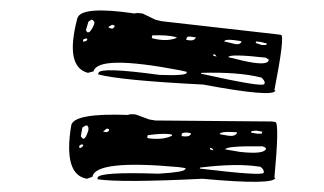

<svg xmlns="http://www.w3.org/2000/svg" viewBox="-20 -532 624 370"><path d="M510.7 -296.9Q518.6 -294.9 508.8 -189.5H510.7Q508.8 -174.8 370.1 -187.5Q212.9 -179.7 168 -186.5V-189.5Q169.9 -201.2 285.2 -197.3Q335.9 -200.2 336.9 -206.1L337.9 -208L324.2 -210Q164.1 -224.6 158.2 -191.4L147.5 -187.5Q101.6 -195.3 117.2 -290Q121.1 -314.5 227.5 -310.5Q227.5 -312.5 241.2 -311.5L267.6 -301.8L279.3 -299.8L503.9 -297.9ZM464.8 -279.3 463.9 -276.4 475.6 -274.4H484.4L485.4 -278.3L473.6 -280.3ZM403.3 -273.4 419.9 -270.5Q432.6 -268.6 436.5 -275.4V-277.3H433.6Q404.3 -279.3 403.3 -273.4ZM330.1 -273.4V-269.5H332Q344.7 -267.6 347.7 -273.4V-275.4L341.8 -276.4Q331.1 -277.3 330.1 -273.4ZM414.1 -244.1 442.4 -239.3Q486.3 -234.4 492.2 -244.1V-247.1L486.3 -250Q415 -251 414.1 -244.1ZM264.6 -271.5 263.7 -266.6 265.6 -265.6Q293.9 -261.7 311.5 -270.5V-272.5L307.6 -273.4Q293 -275.4 264.6 -271.5ZM138.7 -286.1 135.7 -269.5 138.7 -265.6 140.6 -264.6Q145.5 -264.6 150.4 -281.2V-286.1L148.4 -290H144.5ZM179.7 -279.3 178.7 -278.3 185.5 -277.3 189.5 -279.3 190.4 -283.2 185.5 -284.2ZM384.8 -247.1V-244.1L391.6 -242.2L388.7 -246.1ZM365.2 -207H366.2Q487.3 -192.4 488.3 -199.2V-201.2Q488.3 -206.1 481.4 -210.9H479.5Q435.5 -217.8 365.2 -209ZM132.8 -251V-247.1H135.7L139.6 -250L140.6 -252.9L136.7 -253.9ZM521.5 -464.8Q529.3 -462.9 508.8 -358.4L510.7 -357.4Q506.8 -343.8 371.1 -369.1Q212.9 -377 168.9 -388.7L169.9 -391.6Q172.9 -403.3 287.1 -387.7Q337.9 -385.7 339.8 -391.6V-393.6L327.1 -396.5Q168.9 -426.8 160.2 -394.5L149.4 -391.6Q104.5 -403.3 128.9 -496.1Q134.8 -521.5 240.2 -505.9Q241.2 -507.8 254.9 -505.9L279.3 -494.1L291 -491.2L514.6 -465.8ZM473.6 -452.1 472.7 -449.2 484.4 -445.3H493.2L494.1 -448.2L482.4 -451.2ZM412.1 -452.1 428.7 -448.2Q441.4 -444.3 445.3 -451.2V-452.1L442.4 -453.1Q413.1 -458 412.1 -452.1ZM339.8 -459 338.9 -455.1H339.8Q352.5 -452.1 356.4 -458L357.4 -460L350.6 -460.9Q340.8 -462.9 339.8 -459ZM419.9 -421.9 448.2 -415Q491.2 -405.3 497.1 -414.1L498 -417L492.2 -420.9Q421.9 -428.7 419.9 -421.9ZM273.4 -463.9 272.5 -459 274.4 -458Q301.8 -451.2 320.3 -459V-460L317.4 -460.9Q302.7 -464.8 273.4 -463.9ZM150.4 -490.2 145.5 -473.6 148.4 -469.7H149.4Q154.3 -468.8 161.1 -484.4L162.1 -489.3L159.2 -493.2L156.2 -494.1ZM189.5 -480.5V-478.5L196.3 -476.6L200.2 -479.5L201.2 -482.4L196.3 -484.4ZM391.6 -427.7 390.6 -424.8 397.5 -422.9 394.5 -426.8ZM367.2 -389.6H369.1Q487.3 -363.3 489.3 -370.1L490.2 -372.1Q490.2 -377 483.4 -382.8H482.4Q439.5 -393.6 368.2 -391.6ZM140.6 -456.1 139.6 -452.1H143.6L147.5 -454.1L148.4 -457L145.5 -458Z"/></svg>

Font: Love Ya Like A Sister
Style: Regular
Weight: 400
Designer: Kimberly Geswein
Foundry: Kimberly Geswein
Version: Version 1.002 2007